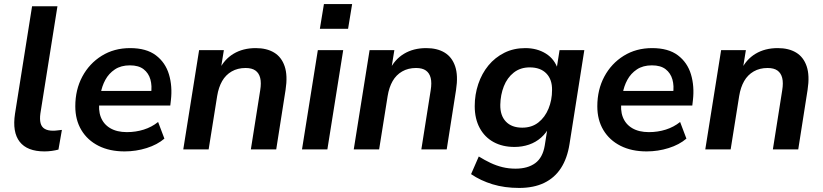

<svg xmlns="http://www.w3.org/2000/svg" viewBox="-20 -736 4054 946"><path d="M199 10Q114 10 77 -37.5Q40 -85 54 -176L138 -705H263L179 -177Q175 -148 180 -129Q185 -110 200.5 -101Q216 -92 241 -92Q252 -92 263 -93.5Q274 -95 285 -96L268 1Q253 5 235 7.5Q217 10 199 10Z M594 10Q520 10 465.5 -17.5Q411 -45 381 -95Q351 -145 351 -212Q351 -294 385.5 -358.5Q420 -423 481 -461Q542 -499 621 -499Q701 -499 748 -463.5Q795 -428 812.5 -369.5Q830 -311 822 -242L819 -216H451L461 -288H741L724 -273Q730 -313 721 -344.5Q712 -376 687.5 -395Q663 -414 620 -414Q576 -414 546 -394Q516 -374 499 -342.5Q482 -311 476 -275L471 -244Q463 -195 476.5 -159.5Q490 -124 523 -104.5Q556 -85 605 -85Q649 -85 688.5 -97.5Q728 -110 759 -135L790 -53Q755 -23 702.5 -6.5Q650 10 594 10Z M883 0 961 -489H1083L1067 -390H1059Q1084 -443 1130.5 -471Q1177 -499 1240 -499Q1294 -499 1330.5 -477Q1367 -455 1382.5 -409.5Q1398 -364 1387 -293L1341 0H1216L1262 -291Q1268 -328 1262 -352Q1256 -376 1238.5 -388.5Q1221 -401 1190 -401Q1151 -401 1121.5 -384Q1092 -367 1074.5 -336.5Q1057 -306 1050 -263L1008 0Z M1556 -594 1576 -716H1715L1695 -594ZM1468 0 1546 -489H1671L1593 0Z M1723 0 1801 -489H1923L1907 -390H1899Q1924 -443 1970.5 -471Q2017 -499 2080 -499Q2134 -499 2170.5 -477Q2207 -455 2222.5 -409.5Q2238 -364 2227 -293L2181 0H2056L2102 -291Q2108 -328 2102 -352Q2096 -376 2078.5 -388.5Q2061 -401 2030 -401Q1991 -401 1961.5 -384Q1932 -367 1914.5 -336.5Q1897 -306 1890 -263L1848 0Z M2538 190Q2466 190 2407 172Q2348 154 2301 122L2339 35Q2368 53 2396.5 66.5Q2425 80 2455.5 87.5Q2486 95 2520 95Q2580 95 2617 68Q2654 41 2664 -19L2679 -114L2688 -113Q2672 -81 2646 -58Q2620 -35 2586.5 -23.5Q2553 -12 2515 -12Q2456 -12 2412 -36Q2368 -60 2343.5 -105.5Q2319 -151 2319 -213Q2319 -270 2336.5 -322Q2354 -374 2386.5 -413.5Q2419 -453 2465 -476Q2511 -499 2568 -499Q2626 -499 2669.5 -472Q2713 -445 2730 -392L2722 -394L2737 -489H2859L2786 -26Q2775 44 2744 92Q2713 140 2661.5 165Q2610 190 2538 190ZM2553 -107Q2600 -107 2632.5 -132.5Q2665 -158 2682.5 -200.5Q2700 -243 2700 -292Q2701 -344 2672 -374Q2643 -404 2590 -404Q2544 -404 2511.5 -378.5Q2479 -353 2462.5 -311Q2446 -269 2445 -220Q2444 -167 2472.5 -137Q2501 -107 2553 -107Z M3166 10Q3092 10 3037.5 -17.5Q2983 -45 2953 -95Q2923 -145 2923 -212Q2923 -294 2957.5 -358.5Q2992 -423 3053 -461Q3114 -499 3193 -499Q3273 -499 3320 -463.5Q3367 -428 3384.5 -369.5Q3402 -311 3394 -242L3391 -216H3023L3033 -288H3313L3296 -273Q3302 -313 3293 -344.5Q3284 -376 3259.5 -395Q3235 -414 3192 -414Q3148 -414 3118 -394Q3088 -374 3071 -342.5Q3054 -311 3048 -275L3043 -244Q3035 -195 3048.5 -159.5Q3062 -124 3095 -104.5Q3128 -85 3177 -85Q3221 -85 3260.5 -97.5Q3300 -110 3331 -135L3362 -53Q3327 -23 3274.5 -6.5Q3222 10 3166 10Z M3455 0 3533 -489H3655L3639 -390H3631Q3656 -443 3702.5 -471Q3749 -499 3812 -499Q3866 -499 3902.5 -477Q3939 -455 3954.5 -409.5Q3970 -364 3959 -293L3913 0H3788L3834 -291Q3840 -328 3834 -352Q3828 -376 3810.5 -388.5Q3793 -401 3762 -401Q3723 -401 3693.5 -384Q3664 -367 3646.5 -336.5Q3629 -306 3622 -263L3580 0Z"/></svg>

Font: Nunito Sans 12pt
Style: Bold Italic
Weight: 700
Italic angle: -9°
Designer: Vernon Adams
Foundry: Vernon Adams
Version: Version 3.101;gftools[0.9.27]